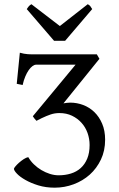

<svg xmlns="http://www.w3.org/2000/svg" viewBox="-20 -872 561 907"><path d="M476.6 -211.9Q476.6 -160.2 456.8 -118.4Q437 -76.7 404.1 -47.1Q371.1 -17.6 327.9 -1.5Q284.7 14.6 238.3 14.6Q196.3 14.6 160.9 3.7Q125.5 -7.3 99.9 -22Q74.2 -36.6 60.1 -51.5Q45.9 -66.4 45.9 -74.7Q45.9 -77.6 52.7 -85.9Q59.6 -94.2 69.8 -103.3Q80.1 -112.3 91.8 -120.1Q103.5 -127.9 113.8 -129.4Q124 -111.3 140.1 -95.7Q156.2 -80.1 175.5 -68.6Q194.8 -57.1 215.8 -50.5Q236.8 -43.9 257.3 -43.9Q288.1 -43.9 314.9 -52.2Q341.8 -60.5 361.3 -78.1Q380.9 -95.7 392.1 -122.8Q403.3 -149.9 403.3 -187Q403.3 -216.3 393.6 -243.7Q383.8 -271 365.2 -291.7Q346.7 -312.5 320.3 -325.2Q293.9 -337.9 260.7 -337.9Q238.8 -337.9 219.2 -331.3Q199.7 -324.7 176.3 -313.5L152.3 -301.3L151.4 -302.2Q147.9 -305.2 143.1 -311.5Q138.2 -317.9 135.7 -321.8L135.3 -322.8V-323.2L135.7 -323.7L336.9 -566.4H150.4Q142.6 -566.4 133.5 -559.8Q124.5 -553.2 115.7 -540.8Q106.9 -528.3 99.4 -510.5Q91.8 -492.7 86.9 -470.2L59.1 -476.1L73.7 -623Q84 -620.1 93 -618.4Q102.1 -616.7 111.6 -616Q121.1 -615.2 132.3 -615.2H437.5L449.7 -594.2L279.8 -383.8Q288.1 -385.3 295.9 -386.2Q303.7 -387.2 311.5 -387.2Q343.3 -387.2 373 -376Q402.8 -364.7 425.8 -342.5Q448.7 -320.3 462.6 -287.6Q476.6 -254.9 476.6 -211.9ZM287.6 -679.2H235.4L106.4 -829.1Q109.9 -834 112.3 -837.4Q114.7 -840.8 116.9 -843.3Q119.1 -845.7 121.8 -847.7Q124.5 -849.6 128.4 -852.1L262.7 -749L394.5 -852.1Q402.8 -847.7 406.2 -843.3Q409.7 -838.9 415.5 -829.1Z"/></svg>

Font: Gentium Plus Eur
Style: Regular
Weight: 400
Designer: J. Victor Gaultney, Annie Olsen, Iska Routamaa, Becca Hirsbrunner
Foundry: SIL International
Version: Version 5.000